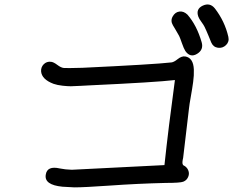

<svg xmlns="http://www.w3.org/2000/svg" viewBox="-20 -892 1040 842"><path d="M830.1 -586.9Q831.1 -561.5 827.1 -532.7Q823.2 -503.9 816.9 -468.8Q810.5 -433.6 808.6 -415L783.2 -200.2Q783.2 -197.3 781.2 -190.4Q777.3 -169.9 786.1 -166Q794.9 -162.1 801.8 -152.3Q814.5 -131.8 802.7 -111.3Q796.9 -100.6 783.7 -95.2Q770.5 -89.8 707 -89.8Q584 -86.9 460.9 -78.1Q348.6 -70.3 306.6 -70.3Q278.3 -71.3 253.9 -73.2Q172.9 -81.1 180.7 -126Q186.5 -166 242.2 -153.3Q265.6 -148.4 294.9 -147.5Q294.9 -147.5 701.2 -168Q718.8 -333 747.1 -541Q665 -531.2 372.1 -517.6Q366.2 -517.6 335 -515.6Q303.7 -513.7 290.5 -513.7Q277.3 -513.7 254.4 -516.1Q231.4 -518.6 214.8 -524.4Q163.1 -543.9 160.2 -579.1Q159.2 -597.7 171.9 -610.4Q184.6 -623 203.1 -621.1Q214.8 -620.1 231.4 -607.4Q248 -594.7 260.7 -593.8Q273.4 -592.8 341.8 -594.7Q652.3 -609.4 731.4 -618.2Q742.2 -619.1 759.3 -632.8Q776.4 -646.5 792 -644.5Q828.1 -638.7 830.1 -586.9ZM864.3 -707Q874 -673.8 844.2 -655.8Q814.5 -637.7 793 -668Q786.1 -678.7 777.8 -702.6Q769.5 -726.6 765.6 -734.4Q760.7 -744.1 750.5 -760.7Q740.2 -777.3 738.3 -781.2Q726.6 -800.8 737.3 -819.8Q748 -838.9 766.6 -841.3Q785.2 -843.8 801.8 -828.1Q842.8 -781.2 864.3 -707ZM981.4 -730.5Q986.3 -709 971.2 -694.3Q956.1 -679.7 935.5 -682.6Q915 -685.5 906.2 -706.1Q905.3 -709 894.5 -734.9Q883.8 -760.7 877 -774.4Q874 -781.2 863.3 -795.9Q852.5 -810.5 849.6 -819.3Q837.9 -852.5 869.1 -867.2Q900.4 -881.8 921.9 -855.5Q965.8 -798.8 981.4 -730.5Z"/></svg>

Font: irohamaru Regular
Style: Regular
Weight: 400
Designer: [Source Han Sans]
Ryoko NISHIZUKA  (kana & ideographs); Paul D. Hunt (Latin, Greek & Cyrillic); Wenlong ZHANG  (bopomofo
Version: Version 1.00